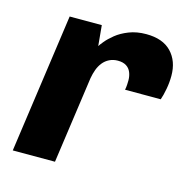

<svg xmlns="http://www.w3.org/2000/svg" viewBox="-83 -601 664 681"><g transform="rotate(15 248.5 -260.5)"><path d="M22 0 94 -511H212L219 -436Q222 -441 233 -454.5Q244 -468 263 -483.5Q282 -499 310 -510Q338 -521 373 -521Q434 -521 465.5 -488Q497 -455 497 -401Q497 -377 492.5 -352.5Q488 -328 482 -311H351Q353 -321 353.5 -330.5Q354 -340 354 -346Q354 -362 348.5 -375.5Q343 -389 331 -396.5Q319 -404 300 -404Q283 -404 269 -397Q255 -390 245.5 -378Q236 -366 230.5 -351Q225 -336 222 -319L177 0Z"/></g></svg>

Font: Chivo Medium
Style: Bold Italic
Weight: 700
Italic angle: -8.05°
Version: Version 2.002